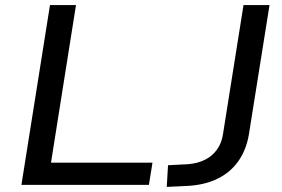

<svg xmlns="http://www.w3.org/2000/svg" viewBox="-20 -725 1107 753"><path d="M64 0 176 -705H278L180 -87H578L564 0ZM634 8 639 -77 717 -81Q755 -84 784 -98.5Q813 -113 831.5 -139Q850 -165 855 -202L935 -705H1037L956 -197Q946 -138 915.5 -94Q885 -50 835 -25Q785 0 718 4Z"/></svg>

Font: Nunito Sans 10pt SemiExpanded Medium
Style: Italic
Weight: 500
Width: 6
Italic angle: -9°
Designer: Vernon Adams
Foundry: Vernon Adams
Version: Version 3.101;gftools[0.9.27]